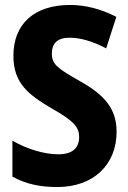

<svg xmlns="http://www.w3.org/2000/svg" viewBox="-20 -744 518 774"><path d="M450 -213C450 -306 401 -361 304 -416C214 -467 189 -484 189 -527C189 -568 210 -592 260 -592C302 -592 351 -579 408 -549L449 -676C387 -708 324 -724 263 -724C115 -724 34 -645 34 -519C34 -408 95 -362 190 -306C279 -256 299 -230 299 -192C299 -149 274 -122 215 -122C160 -122 90 -142 30 -177V-32C88 0 147 10 211 10C358 10 450 -81 450 -213Z"/></svg>

Font: Noto Sans Armenian ExtraCondensed ExtraBold
Style: Regular
Weight: 800
Width: 2
Designer: Monotype Design Team
Foundry: Monotype Imaging Inc.
Version: Version 2.008